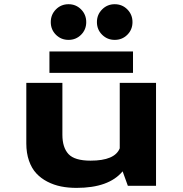

<svg xmlns="http://www.w3.org/2000/svg" viewBox="-20 -904 890 934"><path d="M313.5 -710Q277 -710 252 -735Q227 -760 227 -796.5Q227 -833 252 -858.2Q277 -883.5 313.5 -883.5Q349.5 -883.5 374.5 -858.2Q399.5 -833 399.5 -796.5Q399.5 -760 374.5 -735Q349.5 -710 313.5 -710ZM538 -710Q502 -710 476.8 -735Q451.5 -760 451.5 -796.5Q451.5 -833 476.8 -858.2Q502 -883.5 538 -883.5Q574.5 -883.5 599.5 -858.2Q624.5 -833 624.5 -796.5Q624.5 -760 599.5 -735Q574.5 -710 538 -710ZM220.5 -653.5H627V-549.5H220.5ZM352.5 10Q312 10 277 3Q242 -4 210.5 -20.2Q179 -36.5 156.5 -60.8Q134 -85 121 -122.2Q108 -159.5 108 -206V-501H283.5V-248.5Q283.5 -186.5 313.2 -154.5Q343 -122.5 420.5 -122.5Q538.5 -122.5 562.5 -182.5V-501H739V0H602L576.5 -70.5Q509.5 10 352.5 10Z"/></svg>

Font: League Mono Wide
Style: Bold
Weight: 700
Width: 8
Designer: Tyler Finck
Foundry: The League of Moveable Type / Tyler Finck
Version: Version 2.210